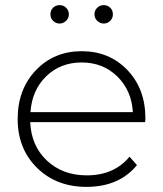

<svg xmlns="http://www.w3.org/2000/svg" viewBox="-20 -726 637 750"><path d="M213 -634Q198 -634 187.5 -644.5Q177 -655 177 -670Q177 -686 187.5 -696Q198 -706 213 -706Q228 -706 238.5 -695.5Q249 -685 249 -670Q249 -655 238 -644.5Q227 -634 213 -634ZM385 -634Q371 -634 360 -644.5Q349 -655 349 -670Q349 -685 359.5 -695.5Q370 -706 385 -706Q400 -706 410.5 -696Q421 -686 421 -670Q421 -655 410.5 -644.5Q400 -634 385 -634ZM548 -263Q548 -261 547.5 -256.5Q547 -252 547 -249H98Q102 -156 163.5 -98.5Q225 -41 319 -41Q426 -41 486 -114L515 -81Q445 4 318 4Q200 4 124.5 -70.5Q49 -145 49 -261Q49 -377 120 -451.5Q191 -526 299 -526Q407 -526 477.5 -452.5Q548 -379 548 -263ZM99 -288H499Q494 -373 438 -427.5Q382 -482 299 -482Q216 -482 160.5 -428Q105 -374 99 -288Z"/></svg>

Font: mBank Light
Style: Regular
Weight: 300
Designer: Julieta Ulanovsky
Foundry: Julieta Ulanovsky
Version: Version 7.200;PS 007.200;hotconv 1.0.88;makeotf.lib2.5.64775